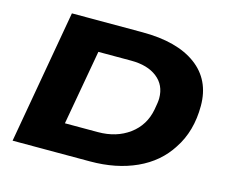

<svg xmlns="http://www.w3.org/2000/svg" viewBox="-98 -822 1128 955"><g transform="rotate(15 466.5 -344.0)"><path d="M39.1 0 160.2 -688H523.9Q702.1 -688 800.5 -615.5Q898.9 -543 898.9 -409.2Q898.9 -278.3 835.9 -184.1Q778.8 -94.2 675.5 -47.1Q572.3 0 438 0ZM268.1 -150.9H438Q532.7 -150.9 599.1 -199.7Q665.5 -248.5 681.2 -333Q689 -373 689 -392.1Q689 -460 639.6 -498.5Q590.3 -537.1 505.9 -537.1H336.9Z"/></g></svg>

Font: Archivo Expanded ExtraBold
Style: Italic
Weight: 800
Width: 7
Italic angle: -10°
Designer: Hector Gatti
Foundry: Omnibus-Type
Version: Version 2.001